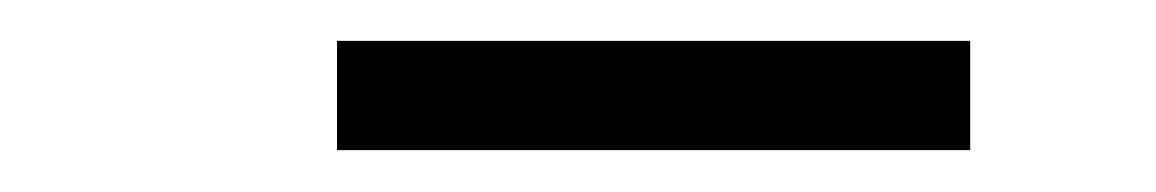

<svg xmlns="http://www.w3.org/2000/svg" viewBox="-20 -758 566 94"><path d="M145 -684.5V-738H455V-684.5Z"/></svg>

Font: Encode Sans SC
Style: Regular
Weight: 400
Version: Version 3.002